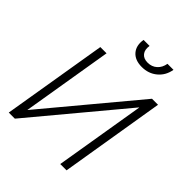

<svg xmlns="http://www.w3.org/2000/svg" viewBox="-202 -817 926 926"><g transform="rotate(45 261.0 -354.0)"><path d="M414.1 0H371.1L447.8 -461.9H446.8L61.5 0H20L108.9 -535.6H151.4L74.7 -73.2H75.7L461.4 -535.6H502.4ZM317.9 -608.9Q271.5 -608.9 248 -636Q224.6 -663.1 231.9 -707.5H272.9Q268.1 -678.2 281.7 -660.9Q295.4 -643.6 323.2 -643.6Q351.6 -643.6 370.8 -660.9Q390.1 -678.2 395 -707.5H436Q428.7 -663.1 396.2 -636Q363.8 -608.9 317.9 -608.9Z"/></g></svg>

Font: Inter Display Extra Light
Style: Italic
Weight: 200
Italic angle: -9.39999°
Designer: Rasmus Andersson
Foundry: rsms
Version: Version 4.000;git-4fc901f